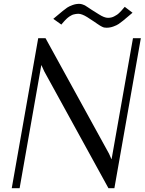

<svg xmlns="http://www.w3.org/2000/svg" viewBox="-20 -993 763 1013"><path d="M181.6 -791.5H220.2L555.2 -182.1L567.9 -153.3H568.8L681.6 -791.5H723.1L583.5 0H552.2L213.9 -615.7L198.7 -648.9H197.8L83.5 0H42ZM478 -877.9 439.9 -902.8Q411.6 -920.4 392.6 -920.4Q386.2 -920.4 379.9 -919.2Q373.5 -918 368.2 -916.7Q362.8 -915.5 356.9 -912.1Q351.1 -908.7 347.4 -906.7Q343.8 -904.8 338.1 -899.9Q332.5 -895 330.1 -892.8Q327.6 -890.6 322.5 -885Q317.4 -879.4 315.9 -877.7Q314.5 -876 309.3 -870.1Q304.2 -864.3 303.7 -863.3L261.2 -893.6L311 -935.1Q324.7 -946.3 334.5 -952.9Q344.2 -959.5 362.1 -966.1Q379.9 -972.7 397.9 -972.7Q406.7 -972.7 415.3 -969.7Q423.8 -966.8 428 -964.6Q432.1 -962.4 445.1 -953.6Q458 -944.8 463.4 -941.4L501.5 -917.5Q530.3 -898.9 549.8 -898.9Q559.1 -898.9 567.4 -900.9Q575.7 -902.8 583.5 -907.2Q591.3 -911.6 596.9 -915Q602.5 -918.5 609.6 -925.5Q616.7 -932.6 619.9 -936Q623 -939.5 629.9 -947.5Q636.7 -955.6 638.2 -957L679.2 -925.8L629.9 -884.3Q616.2 -873.5 606.4 -866.7Q596.7 -859.9 578.6 -853.3Q560.5 -846.7 542.5 -846.7Q535.6 -846.7 530.3 -847.7Q524.9 -848.6 517.8 -852.3Q510.7 -856 507.6 -857.9Q504.4 -859.9 493.2 -867.4Q481.9 -875 478 -877.9Z"/></svg>

Font: Resagnicto
Style: Italic
Weight: 500
Italic angle: -10°
Version: Version 0.999